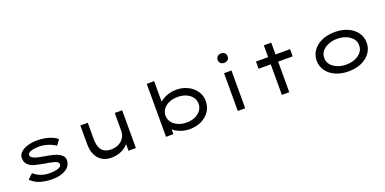

<svg xmlns="http://www.w3.org/2000/svg" viewBox="-10 -1640 5032 2509"><g transform="rotate(-20 2506.5 -385.5)"><path d="M418 10Q326 10 249 -13Q172 -36 120 -91L190 -156Q230 -119 285 -97.5Q340 -76 406 -76Q432 -76 460.5 -78.5Q489 -81 515 -88Q541 -95 557 -108Q573 -121 573 -142Q573 -176 516 -191Q487 -199 454 -205.5Q421 -212 384 -217Q323 -228 271.5 -240.5Q220 -253 185 -277Q160 -295 146 -321Q132 -347 132 -384Q132 -419 152.5 -447Q173 -475 209 -495Q245 -515 293.5 -525.5Q342 -536 399 -536Q445 -536 496.5 -527.5Q548 -519 595 -500.5Q642 -482 674 -452L620 -381Q592 -401 554 -417Q516 -433 476 -442Q436 -451 399 -451Q374 -451 345.5 -448.5Q317 -446 292 -439Q267 -432 251 -419.5Q235 -407 235 -388Q235 -376 242.5 -366.5Q250 -357 263 -349Q288 -334 328.5 -324.5Q369 -315 417 -307Q472 -299 525 -286.5Q578 -274 616 -252Q644 -236 660.5 -214Q677 -192 677 -161Q677 -105 642 -67Q607 -29 548.5 -9.5Q490 10 418 10Z M1231 10Q1162 10 1109 -22.5Q1056 -55 1026.5 -116Q997 -177 997 -261V-525H1100V-299Q1100 -231 1118 -185Q1136 -139 1174.5 -116Q1213 -93 1273 -93Q1314 -93 1350.5 -105.5Q1387 -118 1415 -142.5Q1443 -167 1459 -201.5Q1475 -236 1475 -279V-525H1578V0H1475V-110L1493 -122Q1480 -92 1445 -61.5Q1410 -31 1356 -10.5Q1302 10 1231 10Z M2324 10Q2272 10 2225.5 -4Q2179 -18 2143 -39Q2107 -60 2084 -84Q2061 -108 2055 -127L2101 -131V-3H1998V-740H2101V-405L2065 -404Q2071 -424 2093.5 -446.5Q2116 -469 2151.5 -489.5Q2187 -510 2233 -523Q2279 -536 2331 -536Q2419 -536 2490 -501Q2561 -466 2603.5 -405Q2646 -344 2646 -264Q2646 -185 2604.5 -123Q2563 -61 2490.5 -25.5Q2418 10 2324 10ZM2317 -86Q2384 -86 2435.5 -109.5Q2487 -133 2516.5 -173.5Q2546 -214 2546 -264Q2546 -315 2516.5 -355Q2487 -395 2435.5 -418Q2384 -441 2317 -441Q2250 -441 2197.5 -418Q2145 -395 2115.5 -355Q2086 -315 2086 -264Q2086 -214 2115.5 -173.5Q2145 -133 2197.5 -109.5Q2250 -86 2317 -86Z M2995 0V-525H3098V0ZM3045 -651Q3012 -651 2994 -668Q2976 -685 2976 -716Q2976 -745 2994.5 -763Q3013 -781 3045 -781Q3078 -781 3096 -764Q3114 -747 3114 -716Q3114 -687 3095.5 -669Q3077 -651 3045 -651Z M3608 0V-689H3711V0ZM3439 -425V-525H3913V-425Z M4536 10Q4434 10 4355.5 -25Q4277 -60 4232.5 -122Q4188 -184 4188 -263Q4188 -343 4232.5 -404.5Q4277 -466 4355.5 -501Q4434 -536 4536 -536Q4638 -536 4716 -501Q4794 -466 4838.5 -404.5Q4883 -343 4883 -263Q4883 -184 4838.5 -122Q4794 -60 4716 -25Q4638 10 4536 10ZM4536 -84Q4604 -84 4659.5 -107Q4715 -130 4747.5 -170.5Q4780 -211 4778 -263Q4780 -316 4747.5 -356Q4715 -396 4659.5 -419Q4604 -442 4536 -442Q4468 -442 4412.5 -419Q4357 -396 4324.5 -356Q4292 -316 4293 -263Q4292 -211 4324.5 -170.5Q4357 -130 4412.5 -107Q4468 -84 4536 -84Z"/></g></svg>

Font: Lexend Zetta
Style: Regular
Weight: 400
Designer: Bonnie Shaver-Troup, Thomas Jockin
Foundry: Lexend
Version: Version 1.007